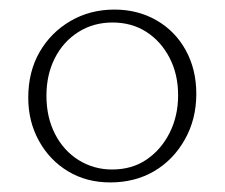

<svg xmlns="http://www.w3.org/2000/svg" viewBox="-20 -684 469 401"><path d="M210 -303Q161 -303 122.5 -326Q84 -349 61.5 -389.5Q39 -430 39 -480Q39 -534 62.5 -575Q86 -616 127 -640Q168 -664 219 -664Q268 -664 307 -641.5Q346 -619 368 -579Q390 -539 390 -488Q390 -435 366 -392.5Q342 -350 302 -326.5Q262 -303 210 -303ZM214 -330Q256 -330 286.5 -351Q317 -372 334.5 -407Q352 -442 352 -485Q352 -529 334 -563.5Q316 -598 285.5 -617.5Q255 -637 215 -637Q175 -637 143.5 -617Q112 -597 94.5 -562.5Q77 -528 77 -484Q77 -439 95 -404Q113 -369 144.5 -349.5Q176 -330 214 -330Z"/></svg>

Font: Ysabeau Office ExtraLight
Style: Regular
Weight: 250
Designer: Christian Thalmann (Catharsis Fonts)
Version: Version 2.001;gftools[0.9.30]; featfreeze: tnum,lnum,ss02